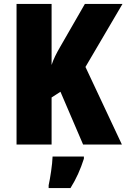

<svg xmlns="http://www.w3.org/2000/svg" viewBox="-20 -734 642 975"><path d="M599 0 414 -394 602 -714H411L285 -495C267 -464 251 -433 242 -404V-714H64V0H242V-239L287 -268L402 0ZM406 72V61H247C246 100 235 171 227 207V221H338C368 173 389 125 406 72Z"/></svg>

Font: Noto Sans Sinhala Condensed Black
Style: Regular
Weight: 900
Width: 3
Designer: Jelle Bosma - Monotype Design Team
Foundry: Monotype Imaging Inc.
Version: Version 2.006